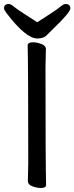

<svg xmlns="http://www.w3.org/2000/svg" viewBox="-34 -922 371 958"><path d="M171 16Q150 16 127.5 7.5Q105 -1 105 -18L107 -107Q107 -589 104 -695Q104 -711 130 -711Q150 -711 172.5 -702.5Q195 -694 195 -677L193 -588Q193 -106 196 0Q196 16 171 16ZM152 -730Q95 -730 -1 -856Q-14 -873 -14 -880Q-14 -902 10 -902Q20 -902 36 -888.5Q52 -875 86 -853.5Q120 -832 152 -811Q184 -832 217.5 -853.5Q251 -875 267 -888.5Q283 -902 293 -902Q317 -902 317 -880Q317 -860 228 -775Q214 -761 198.5 -745.5Q183 -730 152 -730Z"/></svg>

Font: LXGW WenKai TC
Style: Bold
Weight: 700
Designer: LXGW / Fontworks Inc.
Foundry: LXGW / Fontworks Inc.
Version: Version 1.330;April 28, 2024